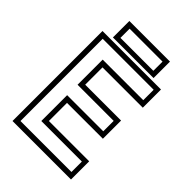

<svg xmlns="http://www.w3.org/2000/svg" viewBox="-243 -950 1056 1056"><g transform="rotate(45 285.0 -422.0)"><path d="M57.5 0V-700H512.5V-558.5H199V-424H478V-282.5H199V-141.5H512.5V0ZM88.5 -31H485V-112H169.5V-313H450.5V-394H169.5V-589.5H485V-670.5H88.5ZM123 -715.5V-843.5H439V-715.5ZM154 -743H410V-814.5H154Z"/></g></svg>

Font: Tourney Light
Style: Regular
Weight: 300
Version: Version 1.015